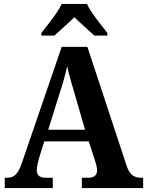

<svg xmlns="http://www.w3.org/2000/svg" viewBox="-20 -951 744 971"><path d="M189 -784V-771H255C281 -795 327 -835 356 -864C384 -836 433 -794 457 -771H523V-784C494 -822 440 -886 420 -931H292C272 -886 218 -822 189 -784ZM4 0H247V-52H211C179 -52 166 -66 166 -91C166 -108 173 -134 177 -150L204 -236H429L461 -137C465 -124 471 -105 471 -89C471 -62 452 -52 425 -52H394V0H704V-52H694C658 -52 636 -67 621 -111L422 -714H292L90 -125C69 -65 48 -52 15 -52H4ZM224 -295 284 -487C299 -532 310 -573 320 -616C329 -572 342 -529 356 -482L410 -295Z"/></svg>

Font: Noto Serif Hebrew SemiCondensed
Style: Bold
Weight: 700
Width: 4
Designer: Monotype Design Team
Foundry: Monotype Imaging Inc.
Version: Version 2.004